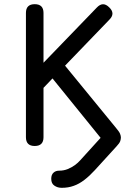

<svg xmlns="http://www.w3.org/2000/svg" viewBox="-20 -698 632 918"><path d="M275 200C295.5 200 315 197 332.5 190.5C350 184.5 366.5 175 383 162.5C399.5 150 416 134.5 433 116C433 116 537 2 537 2C537 2 537 2 537 2C546.5 -8 552.5 -16.5 555 -23.5C557 -30 558 -36 558 -41C558 -41 558 -41 558 -41C558 -46 556.5 -52 554 -58.5C551.5 -65 545 -74 535 -86C535 -86 291 -384 291 -384C291 -384 503 -604 503 -604C503 -604 503 -604 503 -604C523 -624 522.5 -643.5 502 -663C502 -663 502 -663 502 -663C482 -683 462.5 -682.5 443 -662C443 -662 188 -398 188 -398C188 -398 188 -636 188 -636C188 -636 188 -636 188 -636C188 -664 174 -678 146 -678C146 -678 146 -678 146 -678C118 -678 104 -664 104 -636C104 -636 104 -42 104 -42C104 -42 104 -42 104 -42C104 -14 118 0 146 0C146 0 146 0 146 0C174 0 188 -14 188 -42C188 -42 188 -278 188 -278C188 -278 231 -323 231 -323C231 -323 461 -39 461 -39C461 -39 363 69 363 69C363 69 363 69 363 69C356.5 76.5 348 84 338 91.5C327.5 99 316 105.5 303.5 110.5C291 115.5 277.5 118 263 118C263 118 263 118 263 118C252 118 243 121 236 127.5C228.5 134 225 144 225 157C225 157 225 157 225 157C225 172 230 183 240 189.5C250 196.5 261.5 200 275 200C275 200 275 200 275 200Z"/></svg>

Font: Jura-Fortis-Bold
Style: Bold
Weight: 500
Designer: Daniel Johnson, Alexei Vanyashin, Mirko Velimirovic
Foundry: Daniel Johnson
Version: ""